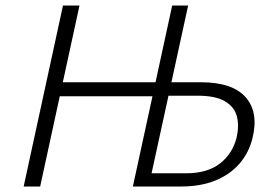

<svg xmlns="http://www.w3.org/2000/svg" viewBox="-20 -678 1004 698"><path d="M463 0 606 -658H664L531 -48H656Q734 -48 779.5 -83.5Q825 -119 840 -177Q850 -221 841 -255.5Q832 -290 796.5 -310.5Q761 -331 693 -330H574L581 -379H710Q825 -379 873 -324.5Q921 -270 898 -176Q885 -123 851 -83.5Q817 -44 763.5 -22Q710 0 639 0ZM66 0 209 -658H269L126 0ZM157 -328 168 -379H587L576 -328Z"/></svg>

Font: Ysabeau Office Light
Style: Italic
Weight: 300
Italic angle: -12°
Designer: Christian Thalmann (Catharsis Fonts)
Version: Version 2.001;gftools[0.9.30]; featfreeze: tnum,lnum,ss02